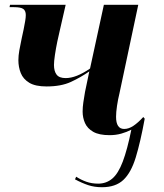

<svg xmlns="http://www.w3.org/2000/svg" viewBox="-20 -556 687 804"><path d="M407 228Q376 228 350 219.5Q324 211 294 195L299 184Q319 197 341.5 205Q364 213 391 213Q425 213 450 192Q475 171 494 121Q513 71 530 -13Q511 -3 488 3.5Q465 10 439 10Q395 10 370.5 -4Q346 -18 336 -40.5Q326 -63 326 -89Q326 -107 329 -127.5Q332 -148 336 -171L354 -257Q318 -232 277 -213Q236 -194 175 -194Q128 -194 102.5 -209.5Q77 -225 67 -250Q57 -275 57 -304Q57 -323 61 -345.5Q65 -368 71 -396L79 -433Q83 -453 85.5 -468Q88 -483 88 -493Q88 -511 77.5 -518.5Q67 -526 39 -526H20L22 -536H255L231 -431Q226 -411 220 -382Q214 -353 210 -326Q206 -299 206 -284Q206 -258 217 -243.5Q228 -229 255 -229Q299 -229 357 -269L415 -536H559L480 -164Q474 -140 470 -113Q466 -86 466 -67Q466 -16 500 -16Q519 -16 538.5 -29Q558 -42 580 -66L586 -59Q568 39 548.5 103Q529 167 496.5 197.5Q464 228 407 228Z"/></svg>

Font: Noto Serif Display SemiCondensed
Style: Bold Italic
Weight: 700
Width: 4
Italic angle: -12°
Designer: Monotype Design Team
Foundry: Monotype Imaging Inc.
Version: Version 2.009